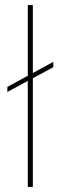

<svg xmlns="http://www.w3.org/2000/svg" viewBox="-20 -740 239 760"><path d="M9 -376V-396L191 -495V-474ZM90 0V-720H110V0Z"/></svg>

Font: DM Sans 17pt Thin
Style: Regular
Weight: 250
Version: Version 4.004;gftools[0.9.30]